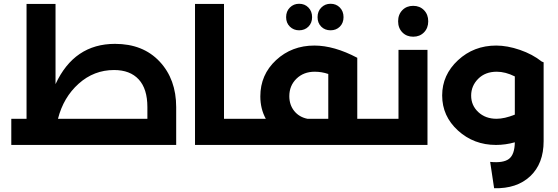

<svg xmlns="http://www.w3.org/2000/svg" viewBox="-20 -770 2965 1020"><path d="M591 -537Q740 -537 828 -443Q916 -349 916 -201V0H40V-139H121V-749H275V-323Q374 -537 591 -537ZM288 -139H763V-201Q763 -298 717 -348Q671 -398 586 -398Q479 -398 398 -325.5Q317 -253 288 -139Z M1284 -139Q1304 -139 1304 -70Q1304 0 1284 0H1016V-749H1170V-139Z M1569 -609Q1540 -609 1520 -628.5Q1500 -648 1500 -679Q1500 -710 1520 -730Q1540 -750 1569 -750Q1599 -750 1618.5 -730Q1638 -710 1638 -679Q1638 -648 1618.5 -628.5Q1599 -609 1569 -609ZM1736 -750Q1766 -750 1785.5 -730Q1805 -710 1805 -679Q1805 -648 1785.5 -628.5Q1766 -609 1736 -609Q1706 -609 1686.5 -628.5Q1667 -648 1667 -679Q1667 -710 1687 -730Q1707 -750 1736 -750ZM1991 -139Q2011 -139 2011 -70Q2011 0 1991 0H1284Q1264 0 1264 -70Q1264 -139 1284 -139H1392Q1363 -192 1363 -258Q1363 -373 1446.5 -450.5Q1530 -528 1650 -528Q1755 -528 1878 -463V-139ZM1517 -259Q1517 -213 1543 -180.5Q1569 -148 1613 -139H1724V-377Q1689 -389 1652 -389Q1593 -389 1555 -352Q1517 -315 1517 -259Z M2232.5 -598Q2210 -575 2175 -575Q2140 -575 2117.5 -598Q2095 -621 2095 -657Q2095 -693 2117.5 -716Q2140 -739 2175 -739Q2210 -739 2232.5 -716Q2255 -693 2255 -657Q2255 -621 2232.5 -598ZM2097 -139V-505H2251V0H1991Q1971 0 1971 -70Q1971 -139 1991 -139Z M2858 -443 2868 -439V-20Q2868 99 2797 166Q2726 233 2605 230L2584 90Q2654 97 2684 74Q2714 51 2715 -14Q2665 0 2615 0Q2497 0 2413 -76.5Q2329 -153 2329 -263Q2329 -372 2413 -450Q2497 -528 2616 -528Q2675 -528 2742 -505Q2809 -482 2858 -443ZM2618 -139Q2660 -139 2715 -161V-364Q2665 -389 2619 -389Q2558 -389 2520.5 -351.5Q2483 -314 2483 -262Q2483 -210 2521 -174.5Q2559 -139 2618 -139Z"/></svg>

Font: Montserrat-Arabic SemiBold
Style: Regular
Weight: 600
Designer: Mohamed Gaber
Foundry: Kief Type Foundry
Version: Version 5.008;PS 005.008;hotconv 1.0.88;makeotf.lib2.5.64775